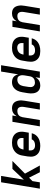

<svg xmlns="http://www.w3.org/2000/svg" viewBox="1408 -2184 783 3640"><g transform="rotate(-90 1800.0 -363.5)"><path d="M355 0 252 -205 187 -140 164 0H44L165 -735H285L214 -303L418 -520H569L329 -282L483 0Z M853 8Q821 8 790 2.5Q759 -3 733 -18Q707 -33 688 -56Q669 -79 659.5 -108Q650 -137 650 -169Q650 -201 655 -233L672 -333Q676 -360 686 -387Q696 -414 713.5 -438Q731 -462 755.5 -480Q780 -498 807 -509Q834 -520 861.5 -524Q889 -528 917 -528Q949 -528 980 -522.5Q1011 -517 1038 -502.5Q1065 -488 1084.5 -464.5Q1104 -441 1113.5 -412.5Q1123 -384 1123.5 -351.5Q1124 -319 1118 -287L1105 -210H769Q767 -187 769.5 -164.5Q772 -142 784 -124.5Q796 -107 817.5 -99Q839 -91 862 -91Q879 -91 896.5 -93.5Q914 -96 930 -103Q946 -110 960 -124Q974 -138 977 -154H1094Q1089 -129 1076.5 -105Q1064 -81 1045.5 -61.5Q1027 -42 1003 -28Q979 -14 954 -6Q929 2 903.5 5Q878 8 853 8ZM786 -310H1004Q1007 -332 1004.5 -354.5Q1002 -377 991 -394.5Q980 -412 960 -420.5Q940 -429 917 -429Q895 -429 871.5 -422Q848 -415 829.5 -399Q811 -383 801 -361Q791 -339 787 -317Z M1225 0 1311 -520H1431L1417 -439Q1429 -459 1445 -476.5Q1461 -494 1481 -506Q1501 -518 1523.5 -523Q1546 -528 1567 -528Q1596 -528 1622.5 -520Q1649 -512 1668.5 -494Q1688 -476 1698.5 -451.5Q1709 -427 1713.5 -399.5Q1718 -372 1716.5 -344Q1715 -316 1710 -287L1663 0H1543L1593 -303Q1595 -318 1596 -333Q1597 -348 1594.5 -362Q1592 -376 1586 -388.5Q1580 -401 1569.5 -410Q1559 -419 1545 -423Q1531 -427 1516 -427Q1496 -427 1476 -421.5Q1456 -416 1439 -402.5Q1422 -389 1412.5 -369.5Q1403 -350 1399 -330L1345 0Z M2002 8Q1973 8 1946.5 0Q1920 -8 1900 -25.5Q1880 -43 1868.5 -67.5Q1857 -92 1852.5 -119.5Q1848 -147 1849 -175.5Q1850 -204 1855 -233L1872 -333Q1876 -357 1883 -380.5Q1890 -404 1901.5 -426.5Q1913 -449 1930 -468.5Q1947 -488 1968 -502Q1989 -516 2013.5 -522Q2038 -528 2062 -528Q2089 -528 2115.5 -521Q2142 -514 2161.5 -497.5Q2181 -481 2193.5 -457.5Q2206 -434 2210 -408L2264 -735H2384L2263 0H2143L2156 -82Q2144 -62 2127.5 -44Q2111 -26 2090.5 -14Q2070 -2 2047 3Q2024 8 2002 8ZM2053 -93Q2073 -93 2094 -98Q2115 -103 2132.5 -116.5Q2150 -130 2160.5 -149.5Q2171 -169 2174 -190L2191 -290Q2193 -306 2194.5 -322Q2196 -338 2193.5 -353Q2191 -368 2185 -382.5Q2179 -397 2169 -407.5Q2159 -418 2143.5 -422.5Q2128 -427 2112 -427Q2090 -427 2068 -420Q2046 -413 2029 -397Q2012 -381 2002.5 -359.5Q1993 -338 1989 -317L1973 -217Q1969 -194 1969.5 -171.5Q1970 -149 1980.5 -130.5Q1991 -112 2010.5 -102.5Q2030 -93 2053 -93Z M2653 8Q2621 8 2590 2.5Q2559 -3 2533 -18Q2507 -33 2488 -56Q2469 -79 2459.5 -108Q2450 -137 2450 -169Q2450 -201 2455 -233L2472 -333Q2476 -360 2486 -387Q2496 -414 2513.5 -438Q2531 -462 2555.5 -480Q2580 -498 2607 -509Q2634 -520 2661.5 -524Q2689 -528 2717 -528Q2749 -528 2780 -522.5Q2811 -517 2838 -502.5Q2865 -488 2884.5 -464.5Q2904 -441 2913.5 -412.5Q2923 -384 2923.5 -351.5Q2924 -319 2918 -287L2905 -210H2569Q2567 -187 2569.5 -164.5Q2572 -142 2584 -124.5Q2596 -107 2617.5 -99Q2639 -91 2662 -91Q2679 -91 2696.5 -93.5Q2714 -96 2730 -103Q2746 -110 2760 -124Q2774 -138 2777 -154H2894Q2889 -129 2876.5 -105Q2864 -81 2845.5 -61.5Q2827 -42 2803 -28Q2779 -14 2754 -6Q2729 2 2703.5 5Q2678 8 2653 8ZM2586 -310H2804Q2807 -332 2804.5 -354.5Q2802 -377 2791 -394.5Q2780 -412 2760 -420.5Q2740 -429 2717 -429Q2695 -429 2671.5 -422Q2648 -415 2629.5 -399Q2611 -383 2601 -361Q2591 -339 2587 -317Z M3025 0 3111 -520H3231L3217 -439Q3229 -459 3245 -476.5Q3261 -494 3281 -506Q3301 -518 3323.5 -523Q3346 -528 3367 -528Q3396 -528 3422.5 -520Q3449 -512 3468.5 -494Q3488 -476 3498.5 -451.5Q3509 -427 3513.5 -399.5Q3518 -372 3516.5 -344Q3515 -316 3510 -287L3463 0H3343L3393 -303Q3395 -318 3396 -333Q3397 -348 3394.5 -362Q3392 -376 3386 -388.5Q3380 -401 3369.5 -410Q3359 -419 3345 -423Q3331 -427 3316 -427Q3296 -427 3276 -421.5Q3256 -416 3239 -402.5Q3222 -389 3212.5 -369.5Q3203 -350 3199 -330L3145 0Z"/></g></svg>

Font: Iosevka Extended Oblique
Style: Bold
Weight: 700
Width: 7
Italic angle: -9°
Monospace: yes
Designer: Belleve Invis
Foundry: Belleve Invis
Version: Version 32.5.0; ttfautohint (v1.8.4)